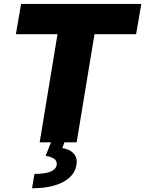

<svg xmlns="http://www.w3.org/2000/svg" viewBox="-20 -748 763 1009"><path d="M63.5 -568.4 90.8 -727.5H722.7L695.3 -568.4H476.6L382.8 0H188.5L282.2 -568.4ZM249 -2.9H319.3L307.6 30.3Q348.1 36.6 368.2 60.1Q388.2 83.5 381.8 118.2Q373 175.8 311 208.7Q249 241.7 148.4 241.2L161.1 166Q266.6 166 277.3 122.1Q287.1 81.5 219.7 71.3Z"/></svg>

Font: Inter Tight Black
Style: Italic
Weight: 900
Italic angle: -9.39999°
Designer: Rasmus Andersson
Foundry: rsms
Version: Version 3.004; ttfautohint (v1.8.4.7-5d5b)